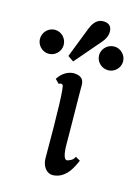

<svg xmlns="http://www.w3.org/2000/svg" viewBox="-164 -640 508 704"><g transform="rotate(15 90.0 -288.5)"><path d="M171 -79C168 -71 162 -65 154 -62C151 -60 147 -59 143 -58C132 -57 126 -78 126 -119C126 -127 126 -163 125 -227C124 -291 124 -328 124 -339C124 -362 110 -373 83 -373C60 -371 41 -359 26 -336L41 -321C47 -325 52 -325 56 -321C62 -314 65 -222 65 -45C65 -14 84 9 107 8C130 7 149 -4 166 -26C173 -36 181 -50 189 -69ZM248 -461C248 -486 227 -506 203 -506C178 -506 157 -486 157 -461C157 -436 178 -416 203 -416C227 -416 248 -436 248 -461ZM22 -463C22 -488 2 -509 -23 -509C-48 -509 -68 -488 -68 -463C-68 -439 -48 -418 -23 -418C2 -418 22 -439 22 -463ZM173 -553C173 -574 162 -585 140 -585C119 -585 104 -571 93 -542L49 -429L71 -414L156 -513C167 -526 173 -540 173 -553Z"/></g></svg>

Font: GFS Philostratos
Style: Regular
Weight: 400
Designer: George D. Matthiopoulos
Foundry: George D. Matthiopoulos
Version: Version 1.000